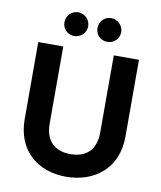

<svg xmlns="http://www.w3.org/2000/svg" viewBox="-96 -975 890 1059"><g transform="rotate(10 348.5 -445.5)"><path d="M67 -267C67 -88 190 7 346 7C503 7 631 -88 631 -267V-698H490V-266C490 -171 439 -120 348 -120C259 -120 207 -171 207 -266V-698H67ZM375 -831C375 -794 404 -765 441 -765C478 -765 508 -794 508 -831C508 -868 478 -898 441 -898C404 -898 375 -868 375 -831ZM190 -831C190 -794 219 -765 256 -765C293 -765 323 -794 323 -831C323 -868 293 -898 256 -898C219 -898 190 -868 190 -831Z"/></g></svg>

Font: Poppins SemiBold
Style: Regular
Weight: 600
Designer: Ninad Kale (Devanagari), Jonny Pinhorn (Latin)
Foundry: Indian Type Foundry
Version: 4.004